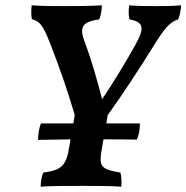

<svg xmlns="http://www.w3.org/2000/svg" viewBox="-20 -699 701 722"><path d="M568 -676C532 -676 499 -676 466 -679C463 -660 463 -643 467 -626C523 -616 523 -592 489 -530C454 -467 402 -382 364 -326C344 -403 323 -477 297 -546C276 -601 295 -618 353 -626C359 -641 363 -659 363 -679C310 -676 262 -676 223 -676C189 -676 140 -676 99 -679C97 -659 97 -642 100 -627C129 -618 140 -609 170 -532C204 -444 231 -368 261 -267L256 -235H134C128 -222 123 -194 123 -173L245 -175L241 -150C229 -72 210 -60 143 -50C137 -37 133 -18 133 3C174 0 232 0 289 0C340 0 393 0 436 3C438 -15 437 -33 433 -50C355 -63 352 -75 363 -140L369 -175C411 -175 450 -175 494 -174C503 -191 506 -211 506 -235H380L385 -266C443 -347 499 -432 563 -535C610 -611 628 -618 650 -626C657 -643 660 -662 661 -679C626 -676 601 -676 568 -676Z"/></svg>

Font: Vollkorn Semibold
Style: Italic
Weight: 600
Italic angle: -11°
Designer: Friedrich Althausen
Foundry: Friedrich Althausen
Version: Version 4.015;PS 004.015;hotconv 1.0.88;makeotf.lib2.5.64775